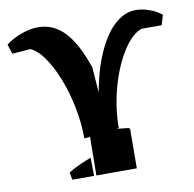

<svg xmlns="http://www.w3.org/2000/svg" viewBox="-78 -742 826 818"><g transform="rotate(-10 335.0 -332.5)"><path d="M251 -164Q251 -231 237 -300.5Q223 -370 199 -430Q175 -490 145 -531Q115 -572 82 -582L103 -580L11 -573L-2 -615Q29 -638 66.5 -651.5Q104 -665 139 -665Q204 -665 252 -615Q300 -565 337 -456L349 -293L336 -287Q352 -411 386 -495Q420 -579 465 -622Q510 -665 560 -665Q590 -665 621 -653.5Q652 -642 672 -625L659 -582H569L580 -584Q554 -579 528.5 -554Q503 -529 480.5 -489.5Q458 -450 440.5 -400Q423 -350 413 -294.5Q403 -239 403 -182ZM170 0 164 -32Q186 -46 211.5 -57.5Q237 -69 263 -79L264 0ZM274 0 276 -179 450 -171 449 0ZM330 0 332 -187 447 -175V0ZM329 -280 331 -350H365V-280Z"/></g></svg>

Font: Eczar SemiBold
Style: Regular
Weight: 600
Designer: Vaibhav Singh
Foundry: Rosetta Type Foundry
Version: Version 2.000